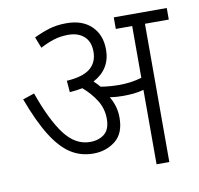

<svg xmlns="http://www.w3.org/2000/svg" viewBox="-73 -708 813 785"><g transform="rotate(-10 333.5 -316.0)"><path d="M399 -214Q399 -149 360.5 -118.5Q322 -88 269 -88Q217 -88 175.5 -114.5Q134 -141 97 -200Q60 -259 24 -356L72 -372Q113 -256 158 -196.5Q203 -137 264 -137Q300 -137 323.5 -156Q347 -175 347 -219Q347 -261 325 -296Q303 -331 270 -359Q245 -354 217 -352L213 -400Q280 -404 310.5 -429Q341 -454 341 -498Q341 -540 316.5 -562Q292 -584 251 -584Q219 -584 191.5 -575.5Q164 -567 134 -551L116 -597Q147 -612 179 -622Q211 -632 252 -632Q318 -632 355.5 -595.5Q393 -559 393 -498Q393 -417 320 -378Q333 -366 345 -352Q364 -349 383 -347.5Q402 -346 420 -346Q446 -346 468.5 -349Q491 -352 515 -359V-574H447V-622H667V-574H568V0H515V-309Q494 -303 472.5 -301Q451 -299 428 -299Q401 -299 374 -303Q386 -284 392.5 -261.5Q399 -239 399 -214Z"/></g></svg>

Font: Noto Sans SemiCondensed Light
Style: Italic
Weight: 300
Width: 4
Italic angle: -12°
Designer: Monotype Design Team
Foundry: Monotype Imaging Inc.
Version: Version 2.013; ttfautohint (v1.8.4.7-5d5b)